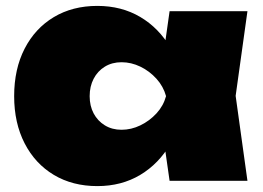

<svg xmlns="http://www.w3.org/2000/svg" viewBox="-20 -613 892 651"><path d="M555 0 526 -203 555 -287 526 -370 555 -575H819L779 -288L819 0ZM608 -287Q598 -195 558.5 -126.5Q519 -58 455.5 -20Q392 18 310 18Q226 18 162.5 -20Q99 -58 63.5 -127Q28 -196 28 -287Q28 -379 63.5 -448Q99 -517 162.5 -555Q226 -593 310 -593Q392 -593 455.5 -555.5Q519 -518 559 -449.5Q599 -381 608 -287ZM284 -287Q284 -254 297.5 -228.5Q311 -203 335.5 -188Q360 -173 392 -173Q425 -173 456 -188Q487 -203 510.5 -228.5Q534 -254 543 -287Q534 -320 510.5 -346Q487 -372 456 -387Q425 -402 392 -402Q360 -402 335.5 -387Q311 -372 297.5 -346Q284 -320 284 -287Z"/></svg>

Font: Unbounded Black
Style: Regular
Weight: 900
Designer: Luke Prowse, Jean-Baptiste Morizot, Fátima Lázaro, Florian Runge
Foundry: NaN
Version: Version 1.701;gftools[0.9.28.dev5+ged2979d]